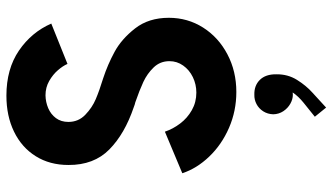

<svg xmlns="http://www.w3.org/2000/svg" viewBox="-244 -524 1062 614"><g transform="rotate(-90 287.0 -217.0)"><path d="M40 -165 172.9 -220.7Q181.6 -194.8 199 -171.9Q216.3 -148.9 241.7 -134.5Q267.1 -120.1 297.9 -120.1Q324.2 -120.1 347.4 -131.3Q370.6 -142.6 384.5 -162.4Q398.4 -182.1 398.4 -206.1Q398.4 -235.8 378.4 -256.6Q358.4 -277.3 332 -289.6Q305.7 -301.8 266.6 -315.4Q260.7 -316.4 251 -320.3Q166 -349.1 116 -398.4Q65.9 -447.8 66.4 -529.3Q66.4 -588.9 94.5 -633.8Q122.6 -678.7 172.9 -703.1Q223.1 -727.5 288.1 -727.5Q373.5 -727.5 432.4 -687.3Q491.2 -647 518.6 -584L389.6 -532.2Q383.3 -546.9 369.6 -562.7Q356 -578.6 335.2 -590.6Q314.5 -602.5 289.1 -602.5Q267.6 -602.1 248 -593.8Q228.5 -585.4 216.3 -569.1Q204.1 -552.7 204.1 -529.3Q204.1 -497.1 227.1 -475.1Q250 -453.1 277.1 -441.7Q304.2 -430.2 343.8 -418Q387.2 -403.8 428.2 -381.6Q469.2 -359.4 503.2 -315.9Q537.1 -272.5 537.1 -208Q537.1 -147.9 505.9 -98.6Q474.6 -49.3 420.4 -20.8Q366.2 7.8 299.8 7.8Q239.3 7.8 185.3 -15.6Q131.3 -39.1 93.3 -78.9Q55.2 -118.7 40 -165ZM220.7 258.8 265.6 222.7Q286.1 206.1 298.3 188Q295.9 188.5 291 188.5Q276.4 188.5 262.2 180.4Q248 172.4 238.5 158.2Q229 144 228.5 126Q229 107.9 238 93.8Q247.1 79.6 261.2 72.3Q275.4 64.9 291 65.4Q320.3 64.5 338.6 83Q356.9 101.6 356.4 135.7Q356.9 172.4 338.6 201.7Q320.3 231 297.9 251L250 294.9Z"/></g></svg>

Font: Reddit Sans Chocolate
Style: Bold
Weight: 700
Designer: Stephen Hutchings
Foundry: Reddit
Version: Version 1.011